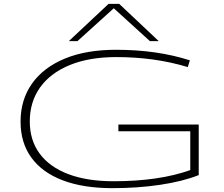

<svg xmlns="http://www.w3.org/2000/svg" viewBox="-20 -969 1163 999"><path d="M87 -336Q87 -450 146.5 -534Q206 -618 317 -664Q428 -710 584 -710Q797 -710 968 -655L957 -620Q867 -647 775 -659.5Q683 -672 585 -672Q444 -672 343 -630.5Q242 -589 188.5 -514Q135 -439 135 -337Q135 -239 186.5 -169.5Q238 -100 335.5 -63Q433 -26 571 -26Q807 -26 970 -84V-286H596V-321H1014V-58Q931 -25 814 -7.5Q697 10 565 10Q414 10 307 -30.5Q200 -71 143.5 -148.5Q87 -226 87 -336ZM338 -755 545 -949H600L806 -755H760L572 -926L383 -755Z"/></svg>

Font: Georama ExtraExtended ExtraLight
Style: Regular
Weight: 200
Width: 8
Designer: Jean-Baptiste Levee
Foundry: Production Type
Version: Version 1.000